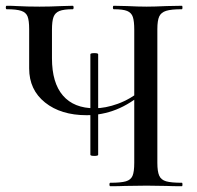

<svg xmlns="http://www.w3.org/2000/svg" viewBox="-22 -645 684 665"><path d="M372 -613Q369 -613 369 -619Q369 -625 372 -625L418 -624Q458 -622 486 -622Q513 -622 555 -624L608 -625Q610 -625 610 -619Q610 -613 608 -613Q571 -613 553.5 -607.5Q536 -602 529.5 -588Q523 -574 523 -544V-81Q523 -51 529.5 -36.5Q536 -22 553.5 -17Q571 -12 608 -12Q610 -12 610 -6Q610 0 608 0Q574 0 555 -1L486 -2L411 -1Q392 0 360 0Q357 0 357 -6Q357 -12 360 -12Q397 -12 414 -17Q431 -22 437 -36Q443 -50 443 -81V-542Q443 -572 438 -586.5Q433 -601 418.5 -607Q404 -613 372 -613ZM278 -246Q189 -246 134 -290Q79 -334 79 -408V-544Q79 -574 73.5 -588Q68 -602 51.5 -607.5Q35 -613 1 -613Q-2 -613 -2 -619Q-2 -625 1 -625Q23 -625 36 -624Q72 -622 115 -622Q151 -622 193 -624L230 -625Q233 -625 233 -619Q233 -613 230 -613Q199 -613 184 -607Q169 -601 163.5 -586.5Q158 -572 158 -542V-443Q158 -358 196 -314Q234 -270 306 -270Q343 -270 386 -285.5Q429 -301 473 -336L481 -329Q430 -285 380.5 -265.5Q331 -246 278 -246ZM305 -461Q318 -461 318 -457V-109Q318 -105 305 -105Q291 -105 291 -109V-457Q291 -461 305 -461Z"/></svg>

Font: Cormorant Infant Medium
Style: Regular
Weight: 500
Designer: Christian Thalmann (Catharsis Fonts)
Foundry: Catharsis Fonts
Version: Version 4.000